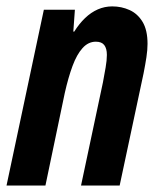

<svg xmlns="http://www.w3.org/2000/svg" viewBox="-27 -575 499 595"><path d="M-6.8 0 108.9 -544.9H205.1L200.2 -477.1H203.1Q218.3 -501.5 236.6 -519Q254.9 -536.6 276.1 -545.9Q297.4 -555.2 320.8 -555.2Q349.6 -555.2 374.5 -543.9Q399.4 -532.7 414.8 -507.3Q430.2 -481.9 430.2 -439Q430.2 -420.9 426.8 -397.9Q423.3 -375 418 -348.1L343.8 0H224.1L292 -319.8Q296.4 -343.3 300.3 -365.7Q304.2 -388.2 304.2 -404.8Q304.2 -424.8 296.1 -435.3Q288.1 -445.8 270 -445.8Q246.6 -445.8 228.8 -426Q210.9 -406.2 197.8 -370.6Q184.6 -335 173.8 -287.1L113.8 0Z"/></svg>

Font: Open Sans Condensed
Style: Italic
Weight: 400
Width: 3
Italic angle: -12°
Designer: Monotype Design Team
Foundry: Monotype Imaging Inc.
Version: Version 3.000